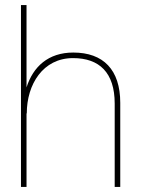

<svg xmlns="http://www.w3.org/2000/svg" viewBox="-20 -740 559 760"><path d="M63 0H85V-291H86C86 -406 150 -510 269 -510C373 -510 434 -453 434 -330V0H456V-333C456 -464 389 -532 270 -532C171 -532 111 -476 85 -394V-720H63Z"/></svg>

Font: Aspekta 50
Style: Regular
Weight: 50
Designer: Ivo Dolenc
Version: Version 2.000